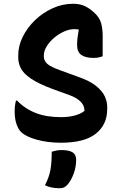

<svg xmlns="http://www.w3.org/2000/svg" viewBox="-20 -740 640 1021"><path d="M369 -720Q407 -720 434.5 -706Q462 -692 486 -668Q511 -644 518.5 -614Q526 -584 526 -549V-441Q517 -437 504.5 -434.5Q492 -432 477 -432Q436 -432 413 -447.5Q390 -463 390 -500Q390 -523 392.5 -541.5Q395 -560 399 -583Q389 -585 375 -585Q349 -585 321 -572.5Q293 -560 268.5 -539.5Q244 -519 228.5 -494Q213 -469 213 -444V-439Q214 -416 232 -400Q250 -384 301 -366L394 -332Q458 -310 491.5 -282.5Q525 -255 537.5 -227Q550 -199 550 -173V-159Q550 -77 489.5 -29Q429 19 304 19Q234 19 176 3Q118 -13 92 -38Q77 -53 67.5 -81Q58 -109 58 -147Q58 -165 60 -180Q62 -195 65 -205H71Q112 -162 169 -139.5Q226 -117 304 -117Q344 -117 376.5 -125.5Q409 -134 429 -150V-155Q428 -181 407 -201Q386 -221 350 -234L259 -267Q184 -295 144.5 -322Q105 -349 91 -376.5Q77 -404 77 -433V-446Q77 -496 101 -544.5Q125 -593 166 -632.5Q207 -672 259.5 -696Q312 -720 369 -720ZM255 67Q271 62 282.5 60Q294 58 307 58Q347 58 366 70Q385 82 385 110Q385 147 372 183Q359 219 339 242Q329 253 319.5 257Q310 261 296 261Q251 261 219 245Q241 203 248 164.5Q255 126 255 67Z"/></svg>

Font: Recursive Sn Csl St
Style: Bold
Weight: 700
Version: Version 1.079;hotconv 1.0.112;makeotfexe 2.5.65598; ttfautoh